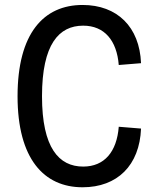

<svg xmlns="http://www.w3.org/2000/svg" viewBox="-20 -762 660 793"><path d="M153.5 -364.5C153.5 -579.5 223.5 -656 323.5 -656C411.5 -656 462.5 -594.5 470.5 -493.5L562.5 -501C556.5 -651 464 -741.5 321 -741.5C160.5 -741.5 52.5 -624.5 52.5 -364.5C52.5 -106 161.5 11.5 321 11.5C464.5 11.5 556.5 -79 562.5 -231L470.5 -238.5C462.5 -135.5 411.5 -74 323.5 -74C223.5 -74 153.5 -151 153.5 -364.5Z"/></svg>

Font: Monaspace Neon
Style: Regular
Weight: 400
Designer: Riley Cran & the Lettermatic Team
Foundry: Lettermatic
Version: Version 1.200 (Monaspace Neon)